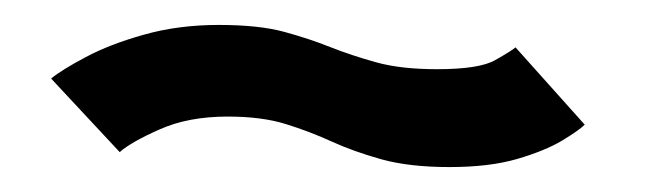

<svg xmlns="http://www.w3.org/2000/svg" viewBox="-20 -423 518 154"><path d="M340.5 -289Q372.5 -289 394.8 -295.5Q417 -302 430.8 -310.2Q444.5 -318.5 449 -323L393.5 -385Q390 -382 377.2 -374.8Q364.5 -367.5 330.5 -367.5Q301.5 -367.5 281.8 -373Q262 -378.5 245 -385.2Q228 -392 207.8 -397.5Q187.5 -403 155.5 -403Q123 -403 95.5 -395.2Q68 -387.5 48.8 -377.2Q29.5 -367 21 -360L76 -301Q85 -309 108 -319.2Q131 -329.5 162.5 -329.5Q190 -329.5 209.2 -323.5Q228.5 -317.5 246 -309.5Q263.5 -301.5 286 -295.2Q308.5 -289 340.5 -289Z"/></svg>

Font: Anybody Expanded
Style: Regular
Weight: 400
Width: 7
Version: Version 1.113;gftools[0.9.25]